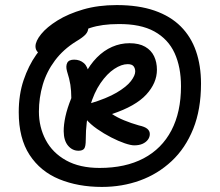

<svg xmlns="http://www.w3.org/2000/svg" viewBox="-20 -887 858 750"><path d="M378 -156.8Q285.2 -156.8 211.5 -187Q137.8 -217.2 95.5 -282Q53.2 -346.8 53.2 -448.6Q53.2 -517.8 72.2 -574Q91.2 -630.2 121.3 -672.8Q151.4 -715.4 185.2 -744Q219 -772.6 250.1 -786.9Q281.2 -801.2 300.6 -801.2Q312.6 -801.2 318.8 -796.8Q325 -792.4 325 -779.2Q325 -764.4 314.5 -752.7Q304 -741 277 -725Q227 -694 194.5 -650.5Q162 -607 147 -556Q132 -505 132 -451Q132 -390.6 158.6 -340.3Q185.2 -290 238.2 -260.5Q291.2 -231 369 -231Q470 -231 541 -268.5Q612 -306 649.5 -377.5Q687 -449 687 -550Q687 -625 662 -679.6Q637 -734.2 583 -764.1Q529 -794 442 -793Q378.4 -793 332.6 -778Q286.8 -763 251.7 -739.2Q216.6 -715.4 183 -688Q174 -681.2 165.8 -677.4Q157.6 -673.6 148.4 -673.6Q137 -673.6 127.8 -683Q118.6 -692.4 118.6 -705.8Q118.6 -726.4 140.8 -753.8Q163 -781.2 204.7 -807.1Q246.4 -833 305 -850.1Q363.6 -867.2 435.8 -867.2Q521.2 -867.2 583.5 -845.6Q645.8 -824 686 -783.8Q726.2 -743.6 745.7 -687Q765.2 -630.4 765.2 -560.4Q765.2 -459.4 734.8 -383.7Q704.4 -308 650.4 -257.6Q596.4 -207.2 526.8 -182Q457.2 -156.8 378 -156.8ZM286.6 -298.2Q262.6 -298.2 245.9 -317.9Q229.2 -337.6 228.8 -374.4Q228.6 -399.8 235.6 -432.1Q242.6 -464.4 258.6 -503.8Q258.4 -533 254.9 -555.9Q251.4 -578.8 241.8 -608.6Q236.2 -628.4 242.5 -641.2Q248.8 -654 269.6 -654Q292 -654 307.6 -640.5Q323.2 -627 327.8 -595.6L310.6 -594.8Q331.2 -634.8 358.4 -662.3Q385.6 -689.8 418 -704Q450.4 -718.2 485.8 -718.2Q523.2 -718.2 547 -704.4Q570.8 -690.6 581.9 -667.3Q593 -644 593 -614.6Q593 -562.8 551.3 -517.5Q509.6 -472.2 417.6 -441.6Q437.2 -428.4 464.5 -417.1Q491.8 -405.8 522.8 -397Q545.4 -392.2 555.3 -383.9Q565.2 -375.6 565.2 -363.4Q565.2 -351.2 557.5 -341.1Q549.8 -331 536.5 -325.1Q523.2 -319.2 504.4 -319.2Q491 -319.2 466.9 -327.4Q442.8 -335.6 414.2 -350.3Q385.6 -365 359.3 -383.3Q333 -401.6 316.2 -421.6Q308.6 -431.4 307.7 -444.5Q306.8 -457.6 312.9 -468.5Q319 -479.4 331 -482.6Q397.2 -502.4 436 -525.4Q474.8 -548.4 491.5 -570.3Q508.2 -592.2 508.2 -607.8Q508.2 -619.8 501.9 -628.1Q495.6 -636.4 478.8 -636.4Q454.6 -636.4 426.4 -617.8Q398.2 -599.2 372.7 -562.3Q347.2 -525.4 331.1 -469.9Q315 -414.4 315 -341.2Q315 -314.6 308.8 -306.4Q302.6 -298.2 286.6 -298.2Z"/></svg>

Font: Shantell Sans Light
Style: Regular
Weight: 300
Designer: Stephen Nixon, Anya Danilova, Shantell Martin
Foundry: Arrow Type
Version: Version 1.011;[c5ecc13dd]